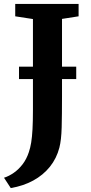

<svg xmlns="http://www.w3.org/2000/svg" viewBox="-39 -763 459 971"><path d="M-18.7 135.9Q6.4 127.9 30.7 110.9Q55.1 94 75.2 67.9Q95.2 41.8 106.8 6.8Q114.4 -15.5 118.8 -42.7Q123.2 -69.9 125.4 -109.5Q127.6 -149.1 127.6 -207.5V-666.7L38 -680.5V-743H358.5V-680.5L274.6 -667.4V-275Q274.6 -183.6 272.9 -118.9Q271.1 -54.3 261.3 -16.2Q247.2 38 213.4 80.2Q179.5 122.5 129.1 150Q78.6 177.5 15.4 188.1ZM346.5 -426V-363.3H57.1V-426Z"/></svg>

Font: Merriweather Light
Style: Regular
Weight: 300
Designer: Eben Sorkin
Foundry: Eben Sorkin
Version: Version 2.100